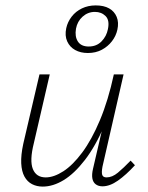

<svg xmlns="http://www.w3.org/2000/svg" viewBox="-20 -685 546 710"><path d="M138 5Q116 5 98.5 -4Q81 -13 70.5 -32Q60 -51 58.5 -81Q57 -111 66 -153L126 -410H164L105 -155Q89 -91 101.5 -60Q114 -29 149 -29Q179 -29 214 -51.5Q249 -74 284 -121Q319 -168 349.5 -240.5Q380 -313 401 -410H425Q401 -302 367 -223Q333 -144 294 -93.5Q255 -43 215.5 -19Q176 5 138 5ZM359 4Q344 4 334 -3.5Q324 -11 321.5 -25.5Q319 -40 324 -61L405 -410H437L359 -69Q355 -48 358 -38.5Q361 -29 374 -29Q395 -29 416 -46.5Q437 -64 463 -91L479 -74Q446 -38 416 -17Q386 4 359 4ZM305 -489Q278 -489 258 -500Q238 -511 228.5 -532Q219 -553 225 -581Q230 -604 245 -623.5Q260 -643 283 -654Q306 -665 334 -665Q364 -665 383.5 -654Q403 -643 411.5 -622.5Q420 -602 414 -575Q409 -552 394 -532.5Q379 -513 356.5 -501Q334 -489 305 -489ZM308 -513Q337 -513 355.5 -532Q374 -551 379 -577Q386 -610 370.5 -625.5Q355 -641 331 -641Q305 -641 285.5 -623.5Q266 -606 261 -579Q256 -550 268 -531.5Q280 -513 308 -513Z"/></svg>

Font: Ysabeau Infant ExtraLight
Style: Italic
Weight: 250
Italic angle: -12°
Designer: Christian Thalmann (Catharsis Fonts)
Version: Version 2.001;gftools[0.9.30]; featfreeze: ss01,ss02,lnum